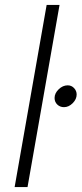

<svg xmlns="http://www.w3.org/2000/svg" viewBox="-20 -754 329 774"><path d="M168 -734H220L91 0H39ZM200 -359Q200 -378 216.5 -394Q233 -410 253 -410Q268 -410 278.5 -399Q289 -388 289 -373Q289 -354 273 -338Q257 -322 238 -322Q222 -322 211 -332.5Q200 -343 200 -359Z"/></svg>

Font: Niramit ExtraLight
Style: Italic
Weight: 200
Italic angle: -10°
Designer: Katatrad Aksorn Co.,Ltd.
Foundry: Cadson Demak Co.,Ltd.
Version: Version 1.000; ttfautohint (v1.6)